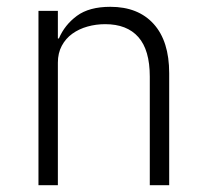

<svg xmlns="http://www.w3.org/2000/svg" viewBox="-20 -544 603 564"><path d="M93 0V-512H150V-431H153Q170 -471 206 -497.5Q242 -524 304 -524Q386 -524 431.5 -473.5Q477 -423 477 -329V0H420V-319Q420 -397 386.5 -435Q353 -473 289 -473Q262 -473 237 -466Q212 -459 192.5 -445Q173 -431 161.5 -409.5Q150 -388 150 -360V0Z"/></svg>

Font: IBM Plex Sans Devanagari Light
Style: Regular
Weight: 300
Designer: Mike Abbink, Paul van der Laan, Pieter van Rosmalen, Erin McLaughlin
Foundry: Bold Monday
Version: Version 1.1